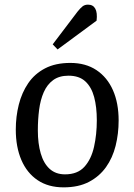

<svg xmlns="http://www.w3.org/2000/svg" viewBox="-20 -793 579 827"><path d="M254 14Q188 14 142 -17Q96 -48 72 -104Q48 -160 48 -235Q48 -291 61 -342.5Q74 -394 101.5 -434.5Q129 -475 174 -498.5Q219 -522 283 -522Q349 -522 395.5 -491Q442 -460 466.5 -404.5Q491 -349 491 -274Q491 -217 478 -165Q465 -113 436.5 -73Q408 -33 363 -9.5Q318 14 254 14ZM260 -42Q314 -42 343.5 -74.5Q373 -107 385 -160.5Q397 -214 397 -275Q397 -332 385.5 -375Q374 -418 347.5 -442.5Q321 -467 275 -467Q235 -467 209 -448Q183 -429 168.5 -396Q154 -363 148.5 -320.5Q143 -278 143 -231Q143 -175 155.5 -132Q168 -89 194 -65.5Q220 -42 260 -42ZM314 -743Q326 -758 335.5 -765.5Q345 -773 359 -773Q381 -773 390.5 -755.5Q400 -738 396 -704L228 -580L207 -602Z"/></svg>

Font: Literata 18pt
Style: Italic
Weight: 400
Italic angle: -2°
Designer: Latin by Veronika Burian and Jose Scaglione. Greek by Irene Vlachou. Cyrillic by Vera Evstafieva
Foundry: TypeTogether
Version: Version 3.103;gftools[0.9.29]